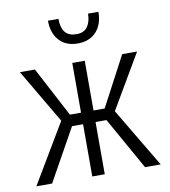

<svg xmlns="http://www.w3.org/2000/svg" viewBox="-83 -809 778 880"><g transform="rotate(-10 306.5 -369.0)"><path d="M333.5 -243.2V0H275.4V-243.2H224.1L88.4 0H15.1L179.7 -276.4L31.7 -528.3H101.6L223.6 -296.9H275.4V-528.3H333.5V-296.9H385.3L507.8 -528.3H577.1L429.2 -276.4L593.8 0H521L384.3 -243.2ZM248 -738.3Q248 -654.8 316.9 -654.8Q352.5 -654.3 369.1 -677.7Q385.7 -701.2 385.7 -738.3H434.1Q434.1 -680.2 402.8 -646Q371.1 -611.8 316.4 -611.8Q261.7 -611.8 230.5 -646Q199.2 -680.2 199.2 -738.3Z"/></g></svg>

Font: RobotoCondensed-Light
Style: Light
Weight: 300
Designer: Google
Version: Version 1.200311; 2013